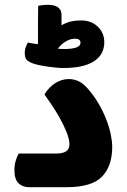

<svg xmlns="http://www.w3.org/2000/svg" viewBox="-20 -779 527 799"><path d="M214 -140Q269 -140 269 -178Q269 -200 256.5 -230.5Q244 -261 227 -291Q210 -321 192.5 -346.5Q175 -372 165 -386Q184 -417 210.5 -433.5Q237 -450 266 -450Q309 -450 341 -415Q369 -384 389 -350Q409 -316 422 -282.5Q435 -249 441 -219.5Q447 -190 447 -168Q447 -88 404.5 -44Q362 0 257 0H101Q74 0 57 -16.5Q40 -33 40 -71Q40 -92 45.5 -110.5Q51 -129 58 -140ZM138 -672Q138 -701 138.5 -726.5Q139 -752 139 -755Q159 -759 178 -759Q188 -759 198 -757.5Q208 -756 216.5 -751.5Q225 -747 230.5 -738.5Q236 -730 236 -716V-674Q256 -685 275 -689.5Q294 -694 317 -694Q360 -694 387 -668Q414 -642 414 -603Q414 -552 371 -524Q328 -496 244 -496Q232 -496 215 -497.5Q198 -499 180 -501.5Q162 -504 145 -507.5Q128 -511 117 -515Q103 -520 93 -528Q83 -536 83 -560Q83 -571 87 -582.5Q91 -594 96 -602Q103 -600 114 -598.5Q125 -597 138 -595ZM315 -601Q315 -618 292 -618Q272 -618 252 -605.5Q232 -593 221 -576Q226 -576 234 -575.5Q242 -575 248 -575Q278 -575 296.5 -581Q315 -587 315 -601Z"/></svg>

Font: Baloo Bhaijaan
Style: Regular
Weight: 400
Designer: Devika Bhansali and Ek Type
Foundry: Ek Type
Version: Version 1.443;PS 1.000;hotconv 16.6.51;makeotf.lib2.5.65220;